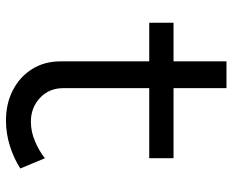

<svg xmlns="http://www.w3.org/2000/svg" viewBox="-84 -640 731 602"><g transform="rotate(90 281.0 -338.5)"><path d="M357.4 7.8Q304.2 7.8 262.2 -13.9Q220.2 -35.6 196 -74.2Q171.9 -112.8 171.9 -163.1V-441.4H50.8V-517.6H171.9V-683.6H255.9V-517.6H475.6V-441.4H255.9V-171.9Q255.9 -127.4 286.4 -98.9Q316.9 -70.3 361.3 -70.3Q392.1 -70.3 422.6 -83.3Q453.1 -96.2 475.6 -114.3L507.8 -37.1Q475.6 -16.6 436.8 -4.4Q397.9 7.8 357.4 7.8Z"/></g></svg>

Font: Reddit Mono
Style: Regular
Weight: 400
Monospace: yes
Designer: Stephen Hutchings
Foundry: Reddit
Version: Version 1.014; ttfautohint (v1.8.4.7-5d5b)